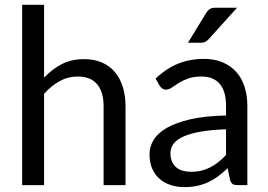

<svg xmlns="http://www.w3.org/2000/svg" viewBox="-20 -756 1095 784"><path d="M160 -439Q192.5 -473.5 232 -494Q271.5 -514.5 323 -514.5Q364.5 -514.5 396.2 -500.8Q428 -487 449.2 -461.8Q470.5 -436.5 481.5 -401Q492.5 -365.5 492.5 -322.5V0H403V-322.5Q403 -380 376.8 -411.8Q350.5 -443.5 297 -443.5Q257.5 -443.5 223.2 -424.5Q189 -405.5 160 -373V0H70.5V-736.5H160Z M615.5 -435Q657.5 -475.5 706 -495.5Q754.5 -515.5 813.5 -515.5Q856 -515.5 889 -501.5Q922 -487.5 944.5 -462.5Q967 -437.5 978.5 -402Q990 -366.5 990 -324V0H950.5Q937.5 0 930.5 -4.2Q923.5 -8.5 919.5 -21L909.5 -69Q889.5 -50.5 870.5 -36.2Q851.5 -22 830.5 -12.2Q809.5 -2.5 785.8 2.8Q762 8 733 8Q703.5 8 677.5 -0.2Q651.5 -8.5 632.2 -25Q613 -41.5 601.8 -66.8Q590.5 -92 590.5 -126.5Q590.5 -156.5 607 -184.2Q623.5 -212 660.5 -233.5Q697.5 -255 757 -268.8Q816.5 -282.5 903 -284.5V-324Q903 -383 877.5 -413.2Q852 -443.5 803 -443.5Q770 -443.5 747.8 -435.2Q725.5 -427 709.2 -416.8Q693 -406.5 681.2 -398.2Q669.5 -390 658 -390Q649 -390 642.5 -394.8Q636 -399.5 631.5 -406.5ZM903 -228Q841.5 -226 798.2 -218.2Q755 -210.5 727.8 -198Q700.5 -185.5 688.2 -168.5Q676 -151.5 676 -130.5Q676 -110.5 682.5 -96Q689 -81.5 700.2 -72.2Q711.5 -63 726.8 -58.8Q742 -54.5 759.5 -54.5Q783 -54.5 802.5 -59.2Q822 -64 839.2 -73Q856.5 -82 872.2 -94.5Q888 -107 903 -123ZM948 -724.5 831.5 -595.5Q824.5 -588 817.8 -584.8Q811 -581.5 800.5 -581.5H747.5L821.5 -702.5Q828.5 -714 836.8 -719.2Q845 -724.5 861 -724.5Z"/></svg>

Font: Lato
Style: Regular
Weight: 400
Designer: Lukasz Dziedzic with Adam Twardoch and Botio Nikoltchev
Foundry: tyPoland Lukasz Dziedzic
Version: Version 2.010; 2014-09-01; http://www.latofonts.com/; ttfaut